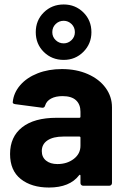

<svg xmlns="http://www.w3.org/2000/svg" viewBox="-20 -831 568 859"><path d="M481 -351V-12Q481 -7 477.5 -3.5Q474 0 469 0H352Q347 0 343.5 -3.5Q340 -7 340 -12V-45Q340 -48 338 -49Q336 -50 334 -47Q292 8 199 8Q121 8 73 -30Q25 -68 25 -142Q25 -219 79 -261.5Q133 -304 233 -304H335Q340 -304 340 -309V-331Q340 -364 320 -382.5Q300 -401 260 -401Q229 -401 208.5 -390Q188 -379 182 -359Q179 -348 169 -349L48 -365Q36 -367 37 -374Q41 -416 70.5 -450Q100 -484 148.5 -503Q197 -522 257 -522Q322 -522 373 -499.5Q424 -477 452.5 -438Q481 -399 481 -351ZM340 -179V-215Q340 -220 335 -220H263Q218 -220 192.5 -203Q167 -186 167 -155Q167 -128 186 -112.5Q205 -97 237 -97Q280 -97 310 -120Q340 -143 340 -179ZM140 -687Q140 -740 176 -775.5Q212 -811 265 -811Q317 -811 353 -775.5Q389 -740 389 -687Q389 -635 353 -599Q317 -563 265 -563Q212 -563 176 -598.5Q140 -634 140 -687ZM315 -687Q315 -709 300 -723.5Q285 -738 265 -738Q244 -738 229 -723.5Q214 -709 214 -687Q214 -666 229 -651.5Q244 -637 265 -637Q285 -637 300 -651.5Q315 -666 315 -687Z"/></svg>

Font: Amber EN
Style: Bold
Weight: 700
Designer: Jeremy Tribby
Foundry: Tribby Type
Version: Version 1.408 November 24, 2021